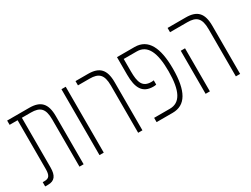

<svg xmlns="http://www.w3.org/2000/svg" viewBox="-51 -1033 1936 1479"><g transform="rotate(-30 917.0 -293.0)"><path d="M32 0H58C116 0 141 -34 141 -106V-548H221C302 -548 337 -518 337 -420V0H374V-428C374 -541 329 -586 228 -586H32V-548H103V-117C103 -59 90 -38 48 -38H32Z M515 0H553V-586H515Z M859 0H897V-428C897 -541 852 -586 751 -586H640V-548H743C824 -548 859 -518 859 -420Z M1023 0H1166C1282 0 1338 -96 1338 -294C1338 -479 1287 -586 1165 -586H1009V-430C1009 -312 1043 -249 1139 -249C1150 -249 1158 -250 1165 -252V-290C1159 -289 1154 -288 1143 -288C1063 -288 1047 -343 1047 -438V-548H1163C1260 -548 1299 -457 1299 -294C1299 -118 1254 -38 1163 -38H1023Z M1728 0H1766V-428C1766 -541 1721 -586 1620 -586H1459V-548H1613C1693 -548 1728 -518 1728 -420ZM1459 0H1497V-383H1459Z"/></g></svg>

Font: Noto Sans Hebrew ExtraCondensed ExtraLight
Style: Regular
Weight: 200
Width: 2
Designer: Monotype Design Team
Foundry: Monotype Imaging Inc.
Version: Version 2.004